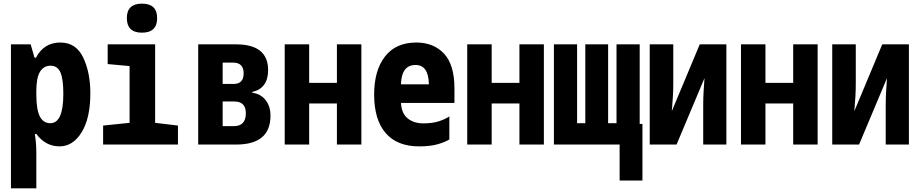

<svg xmlns="http://www.w3.org/2000/svg" viewBox="-20 -792 5040 1052"><path d="M179 -275V-292Q179 -367 199.5 -399.5Q220 -432 257 -432Q295 -432 311 -395.5Q327 -359 327 -278Q327 -117 256 -117Q217 -117 198 -154.5Q179 -192 179 -275ZM179 240V42Q179 12 176.5 -14Q174 -40 171 -58H179Q230 10 306 10Q380 10 427.5 -67.5Q475 -145 475 -281Q475 -394 436 -476.5Q397 -559 310 -559Q221 -559 177 -476H169L148 -549H40V240Z M841 -693Q841 -772 758 -772Q675 -772 675 -693Q675 -613 758 -613Q841 -613 841 -693ZM955 0V-104L830 -119V-549H570V-441L690 -430V-119L545 -104V0Z M1274 0Q1462 0 1462 -158Q1462 -210 1435 -244Q1408 -278 1362 -284V-288Q1449 -308 1449 -408Q1449 -549 1273 -549H1066V0ZM1200 -449H1257Q1315 -449 1315 -390Q1315 -332 1260 -332H1200ZM1200 -236H1263Q1327 -236 1327 -172Q1327 -101 1262 -101H1200Z M1674 0V-225H1826V0H1960V-549H1826V-338H1674V-549H1540V0Z M2442 -28V-154Q2420 -139 2384.5 -127.5Q2349 -116 2300 -116Q2247 -116 2213.5 -143.5Q2180 -171 2177 -228H2470V-307Q2470 -437 2413 -498Q2356 -559 2261 -559Q2149 -559 2089.5 -482.5Q2030 -406 2030 -274Q2030 -136 2093 -63Q2156 10 2276 10Q2337 10 2377.5 -1.5Q2418 -13 2442 -28ZM2257 -436Q2328 -436 2330 -330H2177Q2180 -436 2257 -436Z M2674 0V-225H2826V0H2960V-549H2826V-338H2674V-549H2540V0Z M3500 197V-113H3485V-549H3358V-117H3312V-549H3187V-117H3142V-549H3015V0H3375V197Z M3687 0 3840 -364Q3837 -325 3835 -288.5Q3833 -252 3833 -216V0H3960V-549H3814L3661 -183Q3665 -231 3667 -265Q3669 -299 3669 -336V-549H3540V0Z M4174 0V-225H4326V0H4460V-549H4326V-338H4174V-549H4040V0Z M4687 0 4840 -364Q4837 -325 4835 -288.5Q4833 -252 4833 -216V0H4960V-549H4814L4661 -183Q4665 -231 4667 -265Q4669 -299 4669 -336V-549H4540V0Z"/></svg>

Font: Noto Sans Mono UI Condensed ExtraBold
Style: Regular
Weight: 800
Width: 3
Designer: Monotype Design team
Foundry: Monotype Imaging Inc.
Version: 1.000